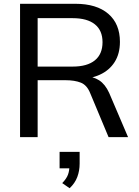

<svg xmlns="http://www.w3.org/2000/svg" viewBox="-20 -725 735 1015"><path d="M86 0V-705H378Q491 -705 552.5 -652Q614 -599 614 -504Q614 -441 586 -397Q558 -353 507.5 -330Q457 -307 390 -307L407 -321H431Q472 -321 504 -300.5Q536 -280 557 -234L657 0H554L457 -232Q440 -275 407.5 -288Q375 -301 326 -301H179V0ZM179 -373H364Q441 -373 481.5 -406Q522 -439 522 -502Q522 -564 481.5 -596.5Q441 -629 364 -629H179ZM348 270 309 243Q332 219 339.5 198Q347 177 347 153L369 165H295V78H401V140Q401 178 388.5 211Q376 244 348 270Z"/></svg>

Font: Mulish Medium
Style: Regular
Weight: 500
Designer: Vernon Adams
Foundry: Vernon Adams
Version: Version 3.603; ttfautohint (v1.8.3)